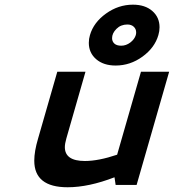

<svg xmlns="http://www.w3.org/2000/svg" viewBox="-20 -788 741 818"><path d="M580.6 -482.4H700.7L562 0H472.7L467.8 -32.7Q357.9 9.8 268.1 9.8Q126 9.8 126 -103.5Q126 -143.1 142.1 -197.3L224.1 -482.4H344.2L262.7 -198.2Q256.3 -175.8 256.3 -161.1Q256.3 -102.1 341.8 -102.1Q399.4 -102.1 479 -128.9ZM546.4 -768.1Q598.1 -768.1 628.9 -741.2Q659.7 -714.4 659.7 -671.9Q659.7 -655.3 654.8 -638.7Q639.2 -584.5 586.9 -546.6Q534.7 -508.8 472.7 -508.8Q420.9 -508.8 389.6 -535.9Q358.4 -563 358.4 -605.5Q358.4 -622.6 363.3 -638.7Q378.9 -692.4 431.6 -730.2Q484.4 -768.1 546.4 -768.1ZM522.5 -683.6Q494.6 -683.6 476.1 -665Q457.5 -646.5 457.5 -625.5Q457.5 -611.3 467.3 -602.3Q477.1 -593.3 496.6 -593.3Q517.1 -593.3 535.2 -606.9Q553.2 -620.6 558.6 -638.7Q560.1 -644.5 560.1 -649.9Q560.1 -664.6 549.8 -674.1Q539.6 -683.6 522.5 -683.6Z"/></svg>

Font: Cantarell
Style: Bold Italic
Weight: 700
Italic angle: -16°
Designer: Dave Crossland
Version: Version 1.004